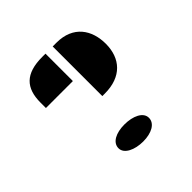

<svg xmlns="http://www.w3.org/2000/svg" viewBox="-223 -1128 1362 1362"><g transform="rotate(-45 457.5 -447.5)"><path d="M488.8 -414.6H514.2C682.1 -414.6 769 -513.2 769 -659.7C769 -797.9 694.8 -912.6 526.4 -912.6H488.8ZM146 -637.7H416.5V-912.6H384.3C214.8 -912.6 146 -837.4 146 -691.4ZM308.1 -71.8C308.1 -15.1 382.8 18.6 466.3 18.6C550.3 18.6 613.8 -15.1 613.8 -71.8C613.8 -128.9 542 -161.6 457 -161.6C372.1 -161.6 308.1 -128.9 308.1 -71.8Z"/></g></svg>

Font: Plaster
Style: Regular
Weight: 400
Designer: Eben Sorkin
Foundry: Eben Sorkin
Version: Version 1.007